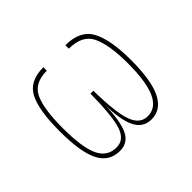

<svg xmlns="http://www.w3.org/2000/svg" viewBox="-73 -822 589 589"><g transform="rotate(45 221.5 -527.0)"><path d="M219 -372Q310 -372 351.2 -393.2Q392.5 -414.5 392.5 -460.5Q392.5 -496.5 359 -511.5Q325.5 -526.5 257.5 -527.5Q325 -528 358.8 -544.5Q392.5 -561 392.5 -597.5Q392.5 -639 350.5 -660.2Q308.5 -681.5 219 -681.5Q131.5 -681.5 88 -658.5Q44.5 -635.5 44.5 -571H59.5Q59.5 -630 100 -648.8Q140.5 -667.5 219 -667.5Q299.5 -667.5 338.5 -649.8Q377.5 -632 377.5 -596Q377.5 -563 339.5 -548.8Q301.5 -534.5 204 -533V-520.5Q300 -519.5 338.8 -506.8Q377.5 -494 377.5 -460.5Q377.5 -420.5 339.8 -403Q302 -385.5 219 -385.5Q135.5 -385.5 97.5 -403.5Q59.5 -421.5 59.5 -475.5H44.5Q44.5 -415.5 85.5 -393.8Q126.5 -372 219 -372Z"/></g></svg>

Font: Anybody Expanded Thin
Style: Regular
Weight: 250
Width: 7
Version: Version 1.113;gftools[0.9.25]